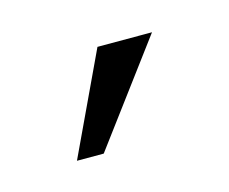

<svg xmlns="http://www.w3.org/2000/svg" viewBox="-35 -698 223 187"><g transform="rotate(-15 76.5 -604.0)"><path d="M128 -655 52 -553H25L73 -655Z"/></g></svg>

Font: TajawalTap
Style: Regular
Weight: 300
Designer: Boutros Fonts
Foundry: Created by Boutros International 2017
Version: Version 2.700